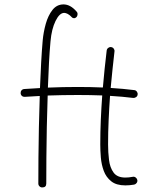

<svg xmlns="http://www.w3.org/2000/svg" viewBox="-20 -823 707 863"><path d="M330.1 -432.1Q387.7 -432.1 442.4 -429.7Q445.8 -471.2 450.2 -512.7Q454.6 -554.2 459.5 -595.7Q460.4 -603 466.3 -607.7Q472.2 -612.3 479 -611.3Q486.3 -610.8 491 -604.7Q495.6 -598.6 494.6 -591.8Q489.7 -550.8 485.6 -509.8Q481.4 -468.8 477.5 -427.7Q533.2 -424.3 583.5 -418Q590.3 -417.5 595 -411.4Q599.6 -405.3 598.6 -398.4Q598.1 -391.1 592 -386.7Q585.9 -382.3 579.1 -382.8Q554.2 -385.7 528.1 -388.2Q502 -390.6 474.6 -392.1Q470.7 -337.9 468.3 -283.2Q465.8 -228.5 465.8 -173.3Q465.8 -138.2 470 -104Q474.1 -69.8 490.5 -47.4Q506.8 -24.9 543.5 -24.9Q559.6 -24.9 576.7 -28.3Q583.5 -29.8 589.6 -25.4Q595.7 -21 597.2 -14.2Q598.6 -6.8 594.2 -0.7Q589.8 5.4 583 6.8Q562.5 10.3 543.5 10.3Q502.9 10.3 480 -8.1Q457 -26.4 446.5 -54.7Q436 -83 433.3 -114.7Q430.7 -146.5 430.7 -173.3Q430.7 -229 433.1 -284.2Q435.5 -339.4 439.5 -394Q412.6 -395 385 -395.5Q357.4 -396 330.1 -396Q262.2 -396 194.3 -393.6Q191.9 -323.2 190.4 -252Q189 -180.7 188.5 -115.5Q188 -50.3 188 2Q188 19.5 169.9 19.5Q162.6 19.5 157.5 14.4Q152.3 9.3 152.3 2Q152.3 -49.8 152.8 -114.7Q153.3 -179.7 154.8 -250.7Q156.2 -321.8 158.7 -391.6Q124.5 -390.1 91.3 -387.7Q84 -387.2 78.6 -391.8Q73.2 -396.5 72.8 -404.3Q72.3 -411.6 76.9 -417Q81.5 -422.4 89.4 -422.9Q125.5 -425.3 159.7 -427.2Q162.1 -487.3 165 -542Q168 -596.7 171.9 -641.1Q175.3 -678.7 185.8 -716.1Q196.3 -753.4 215.8 -778.3Q235.4 -803.2 265.6 -803.2Q296.4 -803.2 324.2 -771Q329.1 -766.1 328.6 -758.5Q328.1 -751 324.2 -746.6Q314.9 -737.3 304.7 -743.7Q293.9 -755.4 284.7 -760.3Q275.4 -765.1 268.6 -765.1Q247.6 -765.1 229.7 -728.8Q211.9 -692.4 207 -637.2Q203.1 -594.2 200.2 -540.8Q197.3 -487.3 195.3 -429.2Q228.5 -430.7 262.5 -431.4Q296.4 -432.1 330.1 -432.1Z"/></svg>

Font: Mikhak ExtraLight
Style: Regular
Weight: 200
Designer: Amin Abedi
Version: Version 3.3